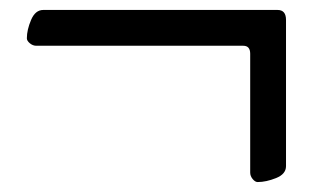

<svg xmlns="http://www.w3.org/2000/svg" viewBox="-20 -408 661 386"><path d="M483 -61V-300Q483 -316 469 -316H53Q46 -316 40 -321Q34 -326 34 -331Q34 -348 42.5 -368Q51 -388 67 -388H538Q555 -388 555 -368V-74Q555 -58 535 -50Q515 -42 498 -42Q493 -42 488 -48Q483 -54 483 -61Z"/></svg>

Font: EB Garamond
Style: Bold
Weight: 700
Designer: Georg Duffner and Octavio Pardo
Foundry: Georg Duffner
Version: Version 1.000; ttfautohint (v1.6)